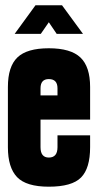

<svg xmlns="http://www.w3.org/2000/svg" viewBox="-20 -704 370 724"><path d="M9.8 -376Q9.8 -453.1 45.7 -487.5Q81.5 -522 164.1 -522Q246.6 -522 283.2 -487.3Q319.8 -452.6 319.8 -376V-252.9H132.8V-148.9Q132.8 -109.9 164.1 -109.9Q196.8 -109.9 196.8 -148.9V-193.8H319.8V-148.9Q319.8 -69.3 285.6 -34.7Q251.5 0 164.1 0Q79.1 0 44.4 -36.1Q9.8 -72.3 9.8 -148.9ZM35.2 -576.2 113.8 -684.1H213.9L293 -576.2H193.8L164.1 -620.1L133.8 -576.2ZM132.8 -344.2H196.8V-371.1Q196.8 -405.8 164.1 -405.8Q132.8 -405.8 132.8 -371.1Z"/></svg>

Font: Quaderni
Style: Regular
Weight: 400
Designer: Romain Laurent, Daphné Lejeune, Alexandre D’Hubert
Foundry: ESAD Valence
Version: Version 1.000;FEAKit 1.0